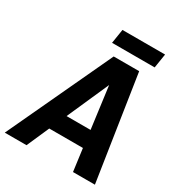

<svg xmlns="http://www.w3.org/2000/svg" viewBox="-210 -987 1033 1116"><g transform="rotate(30 307.0 -429.5)"><path d="M570 -859H284L269 -764H555ZM448 0H595L488 -700H317L-10 0H136L202 -150H428ZM253 -263 377 -543 414 -263Z"/></g></svg>

Font: Arthouse Owned
Style: Bold Italic
Weight: 700
Italic angle: -10°
Designer: Jeremy Tribby
Foundry: Tribby Type
Version: Version 1.000;PS 001.000;hotconv 1.0.88;makeotf.lib2.5.64775